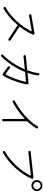

<svg xmlns="http://www.w3.org/2000/svg" viewBox="1571 -2468 928 4110"><g transform="rotate(90 2035.0 -413.0)"><path d="M165 -26Q155 -21 145 -24Q135 -27 130 -36Q126 -45 128.5 -55.5Q131 -66 140 -70Q243 -127 340 -214.5Q437 -302 518 -408.5Q599 -515 654 -630L312 -570Q302 -569 293.5 -575Q285 -581 283 -591Q282 -602 288 -610.5Q294 -619 304 -620L693 -688Q708 -690 717 -678Q726 -665 720 -653Q688 -579 644.5 -507Q601 -435 549 -367L842 -174Q851 -168 853 -158Q855 -148 849 -139Q844 -130 833.5 -128Q823 -126 814 -132L517 -327Q440 -234 350 -156.5Q260 -79 165 -26Z M1188 24Q1181 31 1170.5 30.5Q1160 30 1152 23Q1145 15 1145.5 5Q1146 -5 1153 -12Q1208 -64 1264.5 -136.5Q1321 -209 1372.5 -296.5Q1424 -384 1464 -480L1187 -452Q1177 -451 1169 -458Q1161 -465 1159 -475Q1158 -486 1165 -493.5Q1172 -501 1182 -502L1485 -532Q1506 -591 1522 -650.5Q1538 -710 1545 -770Q1547 -781 1555 -787.5Q1563 -794 1573 -792Q1584 -791 1590.5 -783Q1597 -775 1595 -764Q1588 -707 1574 -650.5Q1560 -594 1540 -538L1759 -560Q1771 -562 1779 -552Q1788 -545 1786 -532Q1781 -487 1766.5 -430Q1752 -373 1731.5 -312Q1711 -251 1687.5 -193Q1664 -135 1640 -88Q1616 -41 1594 -13Q1588 -6 1577.5 -4Q1567 -2 1559 -8L1409 -118Q1401 -124 1399 -134.5Q1397 -145 1404 -153Q1410 -161 1420.5 -163Q1431 -165 1439 -159L1568 -64Q1590 -98 1614.5 -150.5Q1639 -203 1662.5 -265.5Q1686 -328 1704.5 -390.5Q1723 -453 1732 -506L1520 -485Q1479 -380 1423.5 -284.5Q1368 -189 1307.5 -110.5Q1247 -32 1188 24Z M2551 6Q2541 6 2533.5 -1.5Q2526 -9 2526 -19V-481Q2441 -400 2346.5 -333.5Q2252 -267 2166 -222Q2157 -218 2147 -220.5Q2137 -223 2132 -233Q2128 -242 2131 -252Q2134 -262 2143 -267Q2214 -304 2290.5 -356Q2367 -408 2441.5 -472Q2516 -536 2578.5 -607Q2641 -678 2683 -752Q2688 -762 2698 -764.5Q2708 -767 2717 -762Q2726 -757 2729 -747Q2732 -737 2727 -728Q2698 -677 2659.5 -627.5Q2621 -578 2576 -531V-19Q2576 -9 2569 -1.5Q2562 6 2551 6Z M3248 -13Q3239 -8 3229 -11Q3219 -14 3214 -23Q3209 -33 3212 -43Q3215 -53 3224 -57Q3299 -96 3375.5 -157.5Q3452 -219 3522 -293.5Q3592 -368 3649 -449.5Q3706 -531 3743 -610L3236 -556Q3226 -555 3218 -562Q3210 -569 3209 -579Q3208 -589 3214.5 -597Q3221 -605 3231 -606L3780 -665Q3795 -667 3803 -655Q3812 -642 3806 -630Q3772 -544 3712 -453.5Q3652 -363 3575.5 -278.5Q3499 -194 3415 -125.5Q3331 -57 3248 -13ZM3953 -622Q3904 -622 3870 -656Q3835 -693 3835 -739Q3835 -772 3851 -798.5Q3867 -825 3894 -841Q3921 -857 3953 -857Q4003 -857 4036 -822Q4070 -788 4070 -739Q4070 -692 4036 -656Q4002 -622 3953 -622ZM3953 -660Q3986 -660 4009 -683.5Q4032 -707 4032 -739Q4032 -773 4009 -796Q3986 -819 3953 -819Q3920 -819 3897 -796Q3873 -772 3873 -739Q3873 -707 3897 -683Q3920 -660 3953 -660Z"/></g></svg>

Font: Zen Kurenaido
Style: Regular
Weight: 400
Designer: Yoshimichi Ohira
Foundry: Positype
Version: Version 1.001